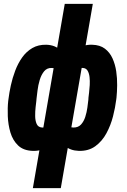

<svg xmlns="http://www.w3.org/2000/svg" viewBox="-20 -770 657 993"><path d="M582.5 -265.1 581.1 -254.4Q576.2 -214.4 564.5 -168.2Q552.7 -122.1 530.5 -80.8Q508.3 -39.6 473.1 -13.9Q438 11.7 387.7 10.3Q342.8 8.8 315.4 -15.9Q288.1 -40.5 274.2 -78.4Q260.3 -116.2 256.1 -158Q252 -199.7 253.9 -234.4L258.8 -274.4Q265.1 -312.5 279.1 -358.4Q293 -404.3 316.2 -445.8Q339.4 -487.3 374 -513.7Q408.7 -540 456.5 -538.6Q497.1 -537.6 522.5 -518.3Q547.9 -499 561.8 -468.3Q575.7 -437.5 581.1 -401.1Q586.4 -364.7 585.9 -329.1Q585.4 -293.5 582.5 -265.1ZM437 -254.4 437.5 -264.6Q438.5 -273.4 440.7 -291.3Q442.9 -309.1 444.1 -330.3Q445.3 -351.6 443.1 -371.3Q440.9 -391.1 433.1 -404.3Q425.3 -417.5 408.7 -418.5Q373.5 -421.4 352.3 -401.6Q331.1 -381.8 320.3 -351.6Q309.6 -321.3 306.2 -292L296.9 -217.8Q293.5 -190.9 296.4 -166.5Q299.3 -142.1 314 -126.7Q328.6 -111.3 360.4 -110.4Q384.8 -110.4 399.2 -126.2Q413.6 -142.1 421.1 -165.8Q428.7 -189.5 431.9 -213.6Q435.1 -237.8 437 -254.4ZM22.5 -248 23.9 -258.3Q27.8 -290.5 36.1 -328.6Q44.4 -366.7 58.6 -404.3Q72.8 -441.9 94.5 -472.7Q116.2 -503.4 147.2 -521.5Q178.2 -539.6 219.7 -538.6Q266.1 -537.1 293.2 -509.3Q320.3 -481.4 333 -440.2Q345.7 -398.9 348.9 -354.7Q352.1 -310.5 350.1 -275.9L345.2 -237.8Q338.9 -201.2 325 -157.5Q311 -113.8 287.4 -75Q263.7 -36.1 229.7 -12.2Q195.8 11.7 149.4 10.3Q101.1 8.8 73.5 -17.8Q45.9 -44.4 33.9 -84.7Q22 -125 20.3 -168.9Q18.6 -212.9 22.5 -248ZM168.9 -259.3 168 -248.5Q166.5 -237.3 164.1 -215.3Q161.6 -193.4 161.9 -169.7Q162.1 -146 169.7 -128.9Q177.2 -111.8 197.8 -110.4Q230.5 -108.4 251.5 -124Q272.5 -139.6 283.7 -165.5Q294.9 -191.4 297.9 -220.2L306.6 -292.5Q310.1 -317.9 309.3 -346.9Q308.6 -376 294.9 -397Q281.2 -418 247.6 -418.5Q223.1 -419.4 208.3 -401.4Q193.4 -383.3 185.3 -356Q177.2 -328.6 174.1 -302.2Q170.9 -275.9 168.9 -259.3ZM149.9 203.1 314.9 -750H460L294.4 203.1Z"/></svg>

Font: Roboto Condensed ExtraBold
Style: Italic
Weight: 800
Italic angle: -12°
Designer: Christian Robertson
Foundry: Google
Version: Version 3.008; 2023